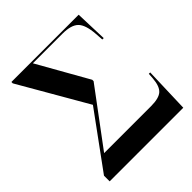

<svg xmlns="http://www.w3.org/2000/svg" viewBox="-194 -848 981 981"><g transform="rotate(-45 297.0 -357.0)"><path d="M38 0V-41L254 -337L42 -704V-714H528L534 -539H524L521 -582Q516 -652 490 -678Q464 -704 401 -704H187L342 -430V-420L120 -122H459Q516 -122 539 -142.5Q562 -163 566 -217L568 -247H578L570 0Z"/></g></svg>

Font: Noto Serif Display SemiCondensed
Style: Bold
Weight: 700
Width: 4
Designer: Monotype Design Team
Foundry: Monotype Imaging Inc.
Version: Version 2.009